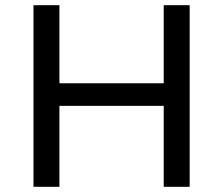

<svg xmlns="http://www.w3.org/2000/svg" viewBox="-20 -720 860 740"><path d="M711 -700V0H611V-312H209V0H109V-700H209V-399H611V-700Z"/></svg>

Font: Montserrat Alternates Medium
Style: Regular
Weight: 500
Designer: Julieta Ulanovsky
Foundry: Julieta Ulanovsky
Version: Version 7.200